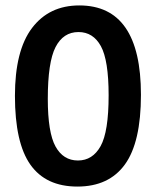

<svg xmlns="http://www.w3.org/2000/svg" viewBox="-20 -677 575 707"><path d="M272 -657Q499 -657 499 -328Q499 -153 440 -71.5Q381 10 265 10Q149 10 92 -70.5Q35 -151 35 -324Q35 -491 98 -574Q161 -657 272 -657ZM380 -326Q380 -455 351.5 -507Q323 -559 269 -559Q213 -559 184.5 -503.5Q156 -448 156 -313Q156 -189 184.5 -137.5Q213 -86 267 -86Q321 -86 350.5 -139Q380 -192 380 -326Z"/></svg>

Font: Bree Serif
Style: Regular
Weight: 400
Designer: Veronika Burian, Jos Scaglione
Foundry: TypeTogether
Version: Version 1.001